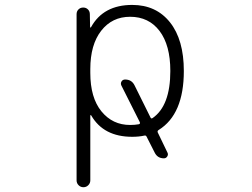

<svg xmlns="http://www.w3.org/2000/svg" viewBox="-20 -576 1040 792"><path d="M682.6 -283.2Q682.6 -389.6 638.2 -448.2Q593.8 -506.8 516.6 -506.8Q442.4 -506.8 397.5 -449.2Q352.5 -391.6 352.5 -291V-275.4Q352.5 -172.9 398.4 -116.7Q444.3 -60.5 516.6 -60.5Q536.1 -60.5 552.7 -63.5Q559.6 -65.4 556.6 -72.3L480.5 -223.6Q476.6 -232.4 481.4 -240.2Q486.3 -248 496.1 -248Q523.4 -248 535.2 -223.6L600.6 -91.8Q603.5 -85 609.4 -88.9Q682.6 -139.6 682.6 -283.2ZM351.6 -464.8Q351.6 -462.9 353 -462.4Q354.5 -461.9 355.5 -463.9Q406.2 -555.7 525.4 -555.7Q624 -555.7 681.2 -483.9Q738.3 -412.1 738.3 -283.2Q738.3 -104.5 634.8 -40Q627.9 -36.1 630.9 -29.3L670.9 53.7Q674.8 61.5 669.9 69.3Q665 77.1 656.2 77.1Q629.9 77.1 618.2 53.7L585 -11.7Q582 -18.6 575.2 -16.6Q552.7 -11.7 525.4 -11.7Q407.2 -11.7 356.4 -99.6Q355.5 -101.6 354 -101.1Q352.5 -100.6 352.5 -99.6V168Q352.5 179.7 344.2 188Q335.9 196.3 324.2 196.3Q312.5 196.3 304.2 188Q295.9 179.7 295.9 168V-517.6Q295.9 -529.3 303.7 -537.1Q311.5 -544.9 323.2 -544.9Q335 -544.9 342.8 -537.1Q350.6 -529.3 350.6 -517.6Z"/></svg>

Font: Rounded Mgen+ 1m light
Style: Regular
Weight: 200
Designer: [Source Han Sans]
Ryoko NISHIZUKA  (kana & ideographs); Paul D. Hunt (Latin, Greek & Cyrillic); Wenlong ZHANG  (bopomofo
Version: Version 1.059.20150602